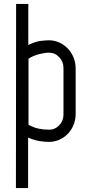

<svg xmlns="http://www.w3.org/2000/svg" viewBox="-20 -714 458 977"><path d="M121 -81Q123 -79 125 -79V-75ZM125 -79Q151 -65 176 -59.5Q201 -54 230 -54Q260 -54 281.5 -76.5Q303 -99 303 -131V-368Q303 -400 281.5 -423Q260 -446 229 -446Q208 -446 177.5 -438Q147 -430 125 -415ZM124 -485Q161 -503 187.5 -506Q214 -509 229 -509Q257 -509 282 -497.5Q307 -486 325.5 -466.5Q344 -447 354.5 -421Q365 -395 365 -365V-135Q365 -105 354.5 -79Q344 -53 325.5 -33.5Q307 -14 282 -3Q257 8 229 8Q209 8 182 4Q155 0 123 -14V243H61L62 -694H124Z"/></svg>

Font: Marvel
Style: Bold
Weight: 700
Designer: Carolina Trebol
Foundry: Carolina Trebol
Version: Version 1.001